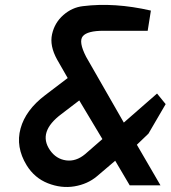

<svg xmlns="http://www.w3.org/2000/svg" viewBox="-20 -753 695 780"><path d="M183 -143Q208 -107 248.5 -101.5Q289 -96 326 -127L396 -188L302 -345L230 -290Q132 -217 183 -143ZM88 -82Q43 -156 63.5 -231Q84 -306 163 -366L255 -436L212 -511Q181 -567 191.5 -614Q202 -661 237.5 -692Q273 -723 317 -728Q445 -744 593 -710L580 -628H401Q335 -628 316.5 -606Q298 -584 330 -522L483 -255L618 -373L653 -330L583 -210L536 -165L632 0H507L448 -100L374 -37Q336 -5 282.5 4Q229 13 174.5 -8.5Q120 -30 88 -82Z"/></svg>

Font: Exo
Style: Demi Bold Italic
Weight: 600
Designer: Natanael Gama
Version: Version 1